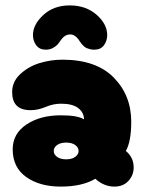

<svg xmlns="http://www.w3.org/2000/svg" viewBox="-20 -691 540 711"><path d="M205 0Q284 0 333 -29Q365 0 404 0Q436 0 455.5 -21Q475 -42 475 -71Q475 -108 446 -132Q466 -167 466 -240Q466 -338 401 -404Q336 -470 211 -470Q168 -470 127 -457.5Q86 -445 55.5 -417Q25 -389 25 -350Q25 -283 93 -283Q121 -283 149 -295Q177 -307 206 -307Q249 -307 270 -290.5Q291 -274 291 -249Q268 -264 205 -264Q129 -264 78 -230Q27 -196 27 -138Q27 -71 77 -35.5Q127 0 205 0ZM258.5 -110Q246 -101 225 -101Q204 -101 191.5 -110Q179 -119 179 -132Q179 -145 191.5 -154Q204 -163 225 -163Q246 -163 258.5 -154Q271 -145 271 -132Q271 -119 258.5 -110ZM238 -671Q298 -671 337.5 -636.5Q377 -602 377 -561Q377 -540 365 -523.5Q353 -507 329 -507Q320 -507 312.5 -509Q305 -511 300.5 -513Q296 -515 290.5 -520Q285 -525 283 -527.5Q281 -530 276 -537Q271 -544 270 -546Q256 -564 238.5 -563.5Q221 -563 208 -546Q198 -532 193.5 -526.5Q189 -521 177 -514Q165 -507 150 -507Q126 -507 114 -523.5Q102 -540 102 -561Q102 -600 140.5 -635.5Q179 -671 238 -671Z"/></svg>

Font: Cherry Bomb
Style: Regular
Weight: 400
Designer: satsuyako
Foundry: satsuyako
Version: Version 4.0